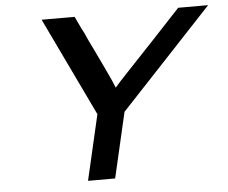

<svg xmlns="http://www.w3.org/2000/svg" viewBox="-50 -753 962 811"><g transform="rotate(-5 430.5 -347.5)"><path d="M155 -695H295L321 -640Q322 -638 325 -633Q328 -628 330 -623Q347 -584 363 -553L404 -467Q434 -404 442 -382Q457 -400 501.5 -447Q546 -494 615.5 -568Q685 -642 734 -695H861L470 -277L406 0H291L355 -277Z"/></g></svg>

Font: Coval
Style: Medium Italic
Weight: 500
Foundry: Context Ltd
Version: Version 001.000